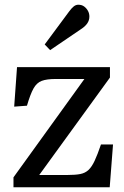

<svg xmlns="http://www.w3.org/2000/svg" viewBox="-20 -792 525 812"><path d="M37 0V-42L337 -458H216Q178 -458 156.5 -450Q135 -442 121.5 -417.5Q108 -393 94 -345L40 -341L52 -508H445V-464L146 -52H267Q299 -52 319.5 -56Q340 -60 354 -73Q368 -86 380 -111.5Q392 -137 407 -181H458L444 0ZM192 -580 169 -604 272 -743Q283 -758 292 -765Q301 -772 311 -772Q326 -772 336 -764.5Q346 -757 352 -746Q358 -735 358 -722Q358 -706 349 -693Q340 -680 323 -669Z"/></svg>

Font: Literata 18pt
Style: Regular
Weight: 400
Designer: Latin by Veronika Burian and Jose Scaglione. Greek by Irene Vlachou. Cyrillic by Vera Evstafieva.
Foundry: TypeTogether
Version: Version 3.103;gftools[0.9.29]